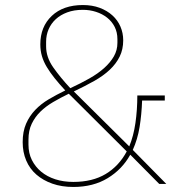

<svg xmlns="http://www.w3.org/2000/svg" viewBox="-20 -730 717 762"><path d="M497 -116Q465 -58 407.5 -23Q350 12 271 12Q225 12 188 -1Q151 -14 124.5 -37Q98 -60 84 -93Q70 -126 70 -166Q70 -208 83.5 -239Q97 -270 120 -294Q143 -318 173.5 -336Q204 -354 239 -371Q215 -397 197 -419.5Q179 -442 166 -463.5Q153 -485 146.5 -507Q140 -529 140 -554Q140 -624 185.5 -667Q231 -710 309 -710Q346 -710 375.5 -699Q405 -688 426 -669Q447 -650 458 -624.5Q469 -599 469 -570Q469 -534 455 -505.5Q441 -477 415.5 -453Q390 -429 353.5 -408.5Q317 -388 273 -367L493 -149Q510 -190 517.5 -242Q525 -294 525 -351H634V-331H544Q542 -275 534 -226Q526 -177 507 -135L640 0H612ZM309 -691Q274 -691 247 -681Q220 -671 201.5 -654Q183 -637 173 -614Q163 -591 163 -564V-546Q163 -503 191 -463Q219 -423 259 -380Q300 -399 334.5 -418.5Q369 -438 393.5 -460Q418 -482 432 -506.5Q446 -531 446 -560V-574Q446 -602 435 -623.5Q424 -645 405 -660Q386 -675 361 -683Q336 -691 309 -691ZM93 -156Q93 -122 106.5 -95Q120 -68 143.5 -48.5Q167 -29 199.5 -18.5Q232 -8 271 -8Q347 -8 399.5 -39.5Q452 -71 483 -129L253 -358Q220 -342 191 -325Q162 -308 140.5 -287Q119 -266 106 -239Q93 -212 93 -176Z"/></svg>

Font: IBM Plex Sans Thai Thin
Style: Regular
Weight: 100
Designer: Mike Abbink, Paul van der Laan, Pieter van Rosmalen, Ben Mitchell, Mark Frömberg
Foundry: Bold Monday
Version: Version 1.1